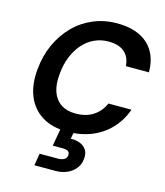

<svg xmlns="http://www.w3.org/2000/svg" viewBox="-138 -815 1013 1182"><g transform="rotate(15 368.0 -224.0)"><path d="M335 12Q237 12 172.5 -29Q108 -70 79 -143Q50 -216 60 -313Q68 -400 101 -472.5Q134 -545 187 -599Q240 -653 310 -682.5Q380 -712 461 -712Q588 -712 657.5 -649Q727 -586 727 -471H580Q577 -527 541.5 -558.5Q506 -590 439 -590Q390 -590 348.5 -570.5Q307 -551 275.5 -515Q244 -479 224 -429.5Q204 -380 199 -320Q192 -254 208 -207Q224 -160 261.5 -134.5Q299 -109 356 -109Q422 -109 467.5 -138.5Q513 -168 536 -221H683Q657 -148 607 -95.5Q557 -43 488 -15.5Q419 12 335 12ZM194 264 207 187H321Q348 187 363 178Q378 169 380 150Q381 133 370 125.5Q359 118 334 118H272L294 -7H378L368 48Q400 47 426.5 57Q453 67 468 89Q483 111 479 147Q476 184 454 210.5Q432 237 399.5 250.5Q367 264 329 264Z"/></g></svg>

Font: DM Sans 12pt
Style: Bold Italic
Weight: 700
Italic angle: -10°
Version: Version 4.004;gftools[0.9.30]